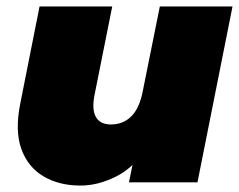

<svg xmlns="http://www.w3.org/2000/svg" viewBox="-20 -567 743 597"><path d="M230 10Q164 10 115.5 -18.5Q67 -47 46.5 -103.5Q26 -160 43 -245L103 -547H329L274 -272Q265 -227 278 -203.5Q291 -180 325 -180Q363 -180 388.5 -205.5Q414 -231 424 -284L477 -547H703L594 0H381L412 -153L438 -111Q399 -48 342.5 -19Q286 10 230 10Z"/></svg>

Font: Montserrat Thin Black
Style: Italic
Weight: 900
Italic angle: -11.3°
Version: Version 9.000